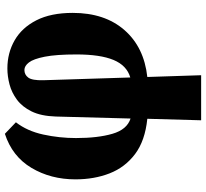

<svg xmlns="http://www.w3.org/2000/svg" viewBox="-48 -552 824 767"><g transform="rotate(-90 363.5 -168.0)"><path d="M267 224 273 9Q185 0 132 -40Q79 -80 55 -141.5Q31 -203 31 -278Q31 -377 77 -454Q123 -531 213 -560L259 -516Q224 -471 210 -406.5Q196 -342 196 -276Q196 -189 213 -130.5Q230 -72 274 -58L282 -357Q284 -416 302.5 -453.5Q321 -491 349.5 -512Q378 -533 410.5 -541.5Q443 -550 474 -550Q536 -550 586.5 -521Q637 -492 666.5 -434Q696 -376 696 -289Q696 -161 627.5 -82.5Q559 -4 440 9L447 224ZM427 -407 438 -59Q486 -73 508 -126Q530 -179 530 -274Q530 -355 521 -400.5Q512 -446 498 -464Q484 -482 468 -482Q449 -482 437.5 -466.5Q426 -451 427 -407Z"/></g></svg>

Font: Noto Serif Condensed Black
Style: Regular
Weight: 900
Width: 3
Designer: Monotype Design Team
Foundry: Monotype Imaging Inc.
Version: Version 2.015; ttfautohint (v1.8.4.7-5d5b)